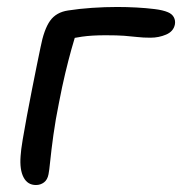

<svg xmlns="http://www.w3.org/2000/svg" viewBox="-20 -520 522 550"><path d="M83 10Q59 10 47.5 -12Q36 -34 39 -73Q40 -90 45 -120Q50 -150 57 -187.5Q64 -225 71.5 -263Q79 -301 85.5 -333Q92 -365 96 -384Q106 -436 123.5 -460.5Q141 -485 175 -490Q207 -495 243.5 -497.5Q280 -500 316 -500Q343 -500 371 -498.5Q399 -497 423 -494Q447 -491 461 -485Q473 -480 478 -470.5Q483 -461 481 -450Q477 -430 456 -421Q435 -412 411 -412Q390 -412 373 -414Q356 -416 336 -417.5Q316 -419 283 -419Q243 -419 215 -415Q187 -411 152 -403L201 -435Q193 -409 184.5 -378.5Q176 -348 167 -310.5Q158 -273 149 -226Q139 -177 133 -133.5Q127 -90 124 -60Q121 -30 119 -21Q116 -5 106 2.5Q96 10 83 10Z"/></svg>

Font: Shantell Sans
Style: Italic
Weight: 400
Italic angle: -11°
Designer: Stephen Nixon, Anya Danilova, Shantell Martin
Foundry: Arrow Type
Version: Version 1.011;[c5ecc13dd]